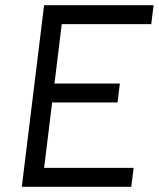

<svg xmlns="http://www.w3.org/2000/svg" viewBox="-20 -720 612 740"><path d="M150 -700H572L563 -627H218L190 -398H442L433 -325H181L150 -73H495L486 0H64Z"/></svg>

Font: Haskoy
Style: Italic
Weight: 400
Designer: Ertekin Erdin
Foundry: Ertekin Erdin
Version: Version 2.000; ttfautohint (v1.8.4.7-5d5b)